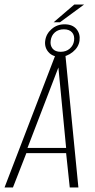

<svg xmlns="http://www.w3.org/2000/svg" viewBox="-40 -825 418 845"><path d="M-20 0 207 -591H247L305 0H267L251 -151H76L17 0ZM81 -174H251L217 -528ZM224 -575Q191 -575 173 -596Q155 -617 159 -646Q163 -676 187 -697Q211 -718 244 -718Q279 -718 296.5 -697Q314 -676 310 -646Q306 -617 280 -596Q254 -575 224 -575ZM227 -597Q251 -597 267 -611Q283 -625 286 -646Q289 -669 277 -682.5Q265 -696 241 -696Q217 -696 201.5 -682.5Q186 -669 183 -646Q180 -625 191.5 -611Q203 -597 227 -597ZM196 -727 287 -805H330L224 -727Z"/></svg>

Font: Alumni Sans Thin ExtraLight
Style: Italic
Weight: 250
Italic angle: -8°
Version: Version 1.016